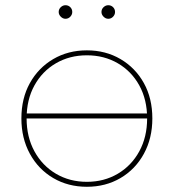

<svg xmlns="http://www.w3.org/2000/svg" viewBox="-20 -713 667 736"><path d="M313 3Q241 3 184 -30.5Q127 -64 94.5 -123.5Q62 -183 62 -259Q62 -336 94.5 -394.5Q127 -453 184 -486.5Q241 -520 313 -520Q385 -520 442 -486.5Q499 -453 531.5 -394.5Q564 -336 564 -259Q564 -183 531.5 -123.5Q499 -64 442 -30.5Q385 3 313 3ZM313 -16Q379 -16 431.5 -47Q484 -78 514 -133Q544 -188 544 -259Q544 -331 514 -385.5Q484 -440 431.5 -470.5Q379 -501 313 -501Q247 -501 194.5 -470.5Q142 -440 112 -385.5Q82 -331 82 -259Q82 -188 112 -133Q142 -78 194.5 -47Q247 -16 313 -16ZM74 -259V-278H552V-259ZM395 -641Q385 -641 377 -649Q369 -657 369 -667Q369 -678 377 -685.5Q385 -693 395 -693Q406 -693 413.5 -685.5Q421 -678 421 -667Q421 -657 413.5 -649Q406 -641 395 -641ZM231 -641Q221 -641 213 -649Q205 -657 205 -667Q205 -678 213 -685.5Q221 -693 231 -693Q242 -693 249.5 -685.5Q257 -678 257 -667Q257 -657 249.5 -649Q242 -641 231 -641Z"/></svg>

Font: Montserrat Alternates Thin
Style: Regular
Weight: 100
Designer: Julieta Ulanovsky
Foundry: Julieta Ulanovsky
Version: Version 9.000